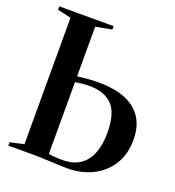

<svg xmlns="http://www.w3.org/2000/svg" viewBox="-135 -850 876 962"><g transform="rotate(20 302.5 -368.5)"><path d="M332 6Q311 6 282 4.8Q253 3.5 222.5 2Q192 0.5 165 0H15.5V-18L89 -34.5V-708.5L17 -725V-743H306.5V-725L220.5 -708.5V-444Q248 -447.5 276.5 -450Q305 -452.5 330 -452.5Q461.5 -452.5 528.2 -398.5Q595 -344.5 595 -242Q595 -164 560.2 -108.8Q525.5 -53.5 466 -23.8Q406.5 6 332 6ZM295 -25Q351 -25 387.5 -49.5Q424 -74 442 -120Q460 -166 460 -229Q460 -332.5 418.5 -376.2Q377 -420 296.5 -420Q275 -420 256.8 -418Q238.5 -416 220.5 -413V-30.5Q232 -28 251.2 -26.5Q270.5 -25 295 -25Z"/></g></svg>

Font: Merriweather 144pt SemiBold
Style: Regular
Weight: 600
Version: Version 2.100